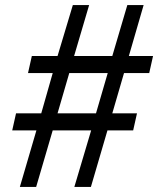

<svg xmlns="http://www.w3.org/2000/svg" viewBox="-20 -734 621 754"><path d="M123 -222H28L43 -289H142L187 -447H90L105 -514H206L266 -714H330L271 -514H421L480 -714H544L486 -514H581L566 -447H467L421 -289H518L503 -222H402L337 0H272L338 -222H187L122 0H58ZM357 -289 403 -447H252L206 -289Z"/></svg>

Font: Nebula Sans Medium
Style: Regular
Weight: 500
Italic angle: -9°
Designer: Paul D. Hunt for Adobe (as Source Sans)
Foundry: Nebula Entertainment & Broadcasting LLC
Version: Version 1.010